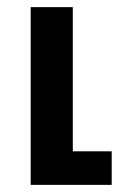

<svg xmlns="http://www.w3.org/2000/svg" viewBox="-20 -518 339 538"><path d="M66 0H293V-94H184V-498H66Z"/></svg>

Font: Noto Sans Armenian Condensed SemiBold
Style: Regular
Weight: 600
Width: 3
Designer: Monotype Design Team
Foundry: Monotype Imaging Inc.
Version: Version 2.008